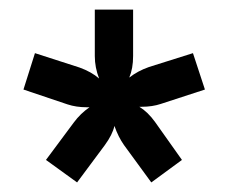

<svg xmlns="http://www.w3.org/2000/svg" viewBox="-20 -694 477 401"><path d="M161 -470Q139 -470 121 -476L29 -507L53 -583L146 -553Q171 -544 187 -530Q178 -553 178 -577V-674H258V-577Q258 -551 250 -532Q268 -546 291 -554L383 -583L408 -507L316 -477Q298 -471 276 -471H271Q289 -460 304 -439L360 -360L296 -313L239 -391Q227 -408 219 -431Q215 -413 199 -391L141 -313L76 -360L134 -438Q148 -457 167 -470Z"/></svg>

Font: Hind Colombo Medium
Style: Regular
Weight: 500
Designer: Jyotish Sonowal, Aditi Pimprikar
Foundry: Indian Type Foundry
Version: Version 1.000;PS 1.0;hotconv 1.0.86;makeotf.lib2.5.63406; tt